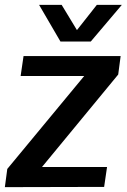

<svg xmlns="http://www.w3.org/2000/svg" viewBox="-39 -771 522 791"><path d="M-19 0 390 -1 402 -83H134L448 -464L458 -540H58L46 -458H308L-9 -75ZM210 -600H335L463 -751H360L278 -647L215 -751H122Z"/></svg>

Font: Ronzino Medium
Style: Italic
Weight: 500
Italic angle: -7.99998°
Designer: Nunzio Mazzaferro
Foundry: Collletttivo
Version: Version 1.000;Glyphs 3.3 (3337)